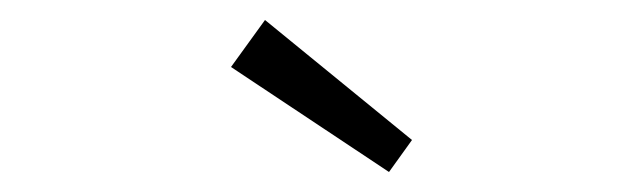

<svg xmlns="http://www.w3.org/2000/svg" viewBox="-20 -704 640 192"><path d="M245 -684 392 -564 369 -532 211 -637Z"/></svg>

Font: Post Grotesk Light
Style: Light
Weight: 300
Version: Version 1.0